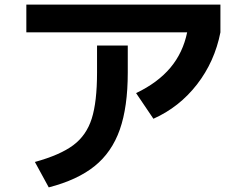

<svg xmlns="http://www.w3.org/2000/svg" viewBox="-20 -754 1040 831"><path d="M400 -440V-557H533V-440Q533 -291 498.5 -193Q464 -95 389.5 -35Q315 25 191 57L131 -53Q240 -83 297 -125.5Q354 -168 377 -240.5Q400 -313 400 -440ZM94 -734H934V-614Q909 -487 832.5 -388.5Q756 -290 644 -240L569 -351Q663 -396 717.5 -461Q772 -526 790 -614H94Z"/></svg>

Font: Enso
Style: Bold
Weight: 700
Designer: Coji Morishita
Foundry: UNDERFOREST DESIGN
Version: Version 1.000